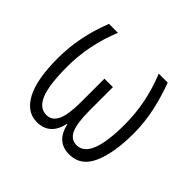

<svg xmlns="http://www.w3.org/2000/svg" viewBox="-132 -694 865 865"><g transform="rotate(45 300.0 -261.5)"><path d="M297 -81H299Q319 10 401 10Q474 10 507 -64Q540 -138 540 -261Q540 -333 525 -401.5Q510 -470 486 -533H429Q483 -401 483 -263Q483 -43 395 -43Q359 -43 342.5 -78.5Q326 -114 326 -195V-344H272V-195Q272 -115 255 -79Q238 -43 203 -43Q158 -43 136.5 -95.5Q115 -148 115 -264Q115 -401 169 -533H112Q58 -397 58 -261Q58 -125 94.5 -57.5Q131 10 195 10Q277 10 297 -81Z"/></g></svg>

Font: Noto Sans Mono UI Light
Style: Regular
Weight: 300
Designer: Monotype Design team
Foundry: Monotype Imaging Inc.
Version: 1.000